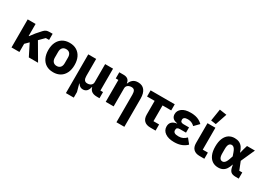

<svg xmlns="http://www.w3.org/2000/svg" viewBox="11 -1865 4336 3113"><g transform="rotate(30 2178.5 -308.0)"><path d="M393 0 283 -219 217 -153V0H69V-525H217V-300H223L290 -388L369 -477Q395 -506 419.5 -515.5Q444 -525 484 -525H536V-410H475L381 -316L566 0Z M852 12Q775 12 720 -21.5Q665 -55 635.5 -117Q606 -179 606 -263Q606 -348 635.5 -409Q665 -470 720 -503.5Q775 -537 852 -537Q929 -537 984 -503.5Q1039 -470 1068.5 -409Q1098 -348 1098 -263Q1098 -179 1068.5 -117Q1039 -55 984 -21.5Q929 12 852 12ZM852 -105Q896 -105 920 -132.5Q944 -160 944 -209V-316Q944 -366 920 -393Q896 -420 852 -420Q809 -420 784.5 -393Q760 -366 760 -316V-209Q760 -160 784.5 -132.5Q809 -105 852 -105Z M1350 200H1203V-525H1351V-206Q1351 -159 1368 -133.5Q1385 -108 1425 -108Q1451 -108 1472 -117Q1493 -126 1506 -143.5Q1519 -161 1519 -185V-525H1667V-115H1716V0H1666Q1593 0 1557 -35Q1521 -70 1521 -128V-132L1569 -96H1519Q1507 -41 1479.5 -14.5Q1452 12 1411 12Q1380 12 1358.5 -1Q1337 -14 1317 -44H1312L1350 96Z M1981 0H1833V-410H1784V-525H1866Q1920 -525 1950 -497Q1980 -469 1980 -413V-406L1943 -431H1985Q2000 -476 2035.5 -506.5Q2071 -537 2133 -537Q2213 -537 2255 -482.5Q2297 -428 2297 -329V200H2149V-317Q2149 -367 2133 -392Q2117 -417 2076 -417Q2052 -417 2030.5 -408.5Q2009 -400 1995 -383Q1981 -366 1981 -340Z M2766 0H2668Q2592 0 2552 -39Q2512 -78 2512 -153V-410H2370V-525H2822V-410H2660V-115H2766Z M3277 -167 3351 -75Q3313 -35 3254 -11.5Q3195 12 3116 12Q3010 12 2948 -31.5Q2886 -75 2886 -148Q2886 -204 2919.5 -235Q2953 -266 3010 -273V-278Q2953 -286 2926 -314Q2899 -342 2899 -388Q2899 -452 2955 -494.5Q3011 -537 3117 -537Q3168 -537 3208 -528Q3248 -519 3281 -500.5Q3314 -482 3342 -455L3257 -368Q3240 -385 3220 -397Q3200 -409 3177 -415Q3154 -421 3128 -421Q3088 -421 3068 -407.5Q3048 -394 3048 -371V-361Q3048 -338 3063.5 -327Q3079 -316 3107 -316H3210V-218H3094Q3066 -218 3050.5 -207Q3035 -196 3035 -173V-162Q3035 -134 3058 -119Q3081 -104 3134 -104Q3180 -104 3214 -120.5Q3248 -137 3277 -167Z M3679 -115V0H3591Q3515 0 3475 -39Q3435 -78 3435 -153V-525H3583V-115ZM3632 -796 3559 -579 3464 -593 3499 -816Z M4323 -115V0H4264Q4206 0 4177 -23Q4148 -46 4136 -104L4127 -148H4124Q4108 -95 4084 -59.5Q4060 -24 4025 -6Q3990 12 3941 12Q3877 12 3830.5 -19.5Q3784 -51 3758.5 -112Q3733 -173 3733 -262Q3733 -351 3758.5 -412.5Q3784 -474 3830.5 -505.5Q3877 -537 3941 -537Q3990 -537 4026.5 -520Q4063 -503 4088.5 -467.5Q4114 -432 4130 -377H4134L4152 -448L4175 -525H4323L4207 -266L4267 -115ZM3954 -108Q3970 -108 3984.5 -117.5Q3999 -127 4012 -147Q4025 -167 4036 -199L4058 -263L4036 -326Q4025 -358 4012 -378Q3999 -398 3984.5 -407.5Q3970 -417 3954 -417Q3921 -417 3904 -389.5Q3887 -362 3887 -302V-223Q3887 -163 3904 -135.5Q3921 -108 3954 -108Z"/></g></svg>

Font: IBM Plex Sans
Style: Bold
Weight: 700
Designer: Mike Abbink, Paul van der Laan, Pieter van Rosmalen
Foundry: Bold Monday
Version: Version 3.201